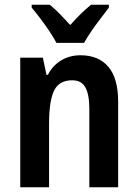

<svg xmlns="http://www.w3.org/2000/svg" viewBox="-20 -786 579 806"><path d="M318 -554Q394 -554 435 -505.5Q476 -457 476 -359V0H355V-329Q355 -389 338.5 -419Q322 -449 283 -449Q228 -449 207 -405.5Q186 -362 186 -266V0H65V-544H160L175 -472H181Q202 -512 237.5 -533Q273 -554 318 -554ZM217 -606Q206 -627 188 -654Q170 -681 150 -707.5Q130 -734 113 -754V-766H189Q209 -750 230.5 -728Q252 -706 275 -681Q299 -708 319 -727.5Q339 -747 362 -766H437V-754Q422 -734 402 -708Q382 -682 363.5 -655Q345 -628 333 -606Z"/></svg>

Font: Noto Sans Bengali Condensed SemiBold
Style: Regular
Weight: 600
Width: 3
Designer: Joana Ranito - Universal Thirst; Jelle Bosma - Monotype Design Team
Foundry: Universal Thirst ehf.
Version: Version 3.000; ttfautohint (v1.8.4.7-5d5b)